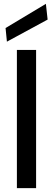

<svg xmlns="http://www.w3.org/2000/svg" viewBox="-20 -980 276 1000"><path d="M68 0V-720H168V0ZM16 -763 9 -834 219 -960 228 -878Z"/></svg>

Font: DM Sans 17pt Medium
Style: Regular
Weight: 500
Version: Version 4.004;gftools[0.9.30]